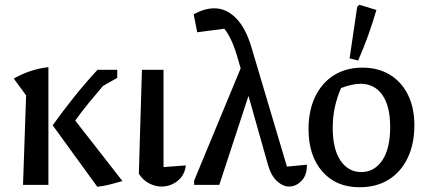

<svg xmlns="http://www.w3.org/2000/svg" viewBox="-20 -779 1800 809"><path d="M77 0 90 -377 38 -448Q71 -467 108.5 -479.5Q146 -492 184 -496V0ZM390 8 202 -251Q244 -310 291.5 -369.5Q339 -429 391 -485H474V-451L414 -417Q384 -382 354.5 -346Q325 -310 297 -271L496 -16Q468 -8 442.5 -1.5Q417 5 390 8Z M565 -47 578 -485H669V-75L763 -82Q758 -40 728 -16.5Q698 7 661 7Q634 7 608 -6.5Q582 -20 565 -47Z M1189 -77 1273 -85Q1274 -41 1250.5 -17Q1227 7 1198 7Q1172 7 1147 -16Q1122 -39 1109 -85L1027 -375L904 0H798V-18L994 -491L982 -532Q958 -618 925 -658L811 -643L796 -719Q843 -744 883 -744Q934 -744 975 -702Q1016 -660 1040 -578Z M1495 10Q1396 10 1338 -56.5Q1280 -123 1280 -235Q1280 -313 1308 -371.5Q1336 -430 1387 -462Q1438 -494 1507 -494Q1574 -494 1623 -464Q1672 -434 1699 -379.5Q1726 -325 1726 -251Q1726 -172 1697.5 -113Q1669 -54 1617.5 -22Q1566 10 1495 10ZM1502 -54Q1557 -54 1590.5 -103Q1624 -152 1624 -244Q1624 -332 1591 -379Q1558 -426 1499 -426Q1465 -426 1417 -408Q1400 -369 1391 -328Q1382 -287 1382 -240Q1382 -150 1415 -102Q1448 -54 1502 -54ZM1489 -524 1453 -533 1485 -750 1494 -759 1566 -737Q1550 -682 1531 -629Q1512 -576 1489 -524Z"/></svg>

Font: Piazzolla Medium
Style: Regular
Weight: 500
Designer: Juan Pablo del Peral
Foundry: Huerta Tipografica
Version: Version 1.330